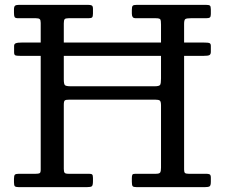

<svg xmlns="http://www.w3.org/2000/svg" viewBox="-20 -770 925 790"><path d="M71.5 -595C59.2 -595 50.5 -594.1 45.5 -592.2C40.5 -590.4 38 -586.7 38 -581V-555C38 -548.7 39.4 -544.6 42.2 -542.8C45.1 -540.9 54 -540 69 -540H147.5V-72C147.5 -64 146.1 -59.2 143.2 -57.5C140.4 -55.8 135 -55 127 -55H58C49.3 -55 43.8 -53.8 41.2 -51.2C38.8 -48.8 37.5 -43 37.5 -34V-20C37.5 -11.3 38.8 -5.8 41.2 -3.5C43.8 -1.2 49.2 0 57.5 0H337.5C348.5 0 355.4 -1.3 358.2 -4C361.1 -6.7 362.5 -13.7 362.5 -25V-38C362.5 -45.3 361.4 -50 359.2 -52C357.1 -54 352.7 -55 346 -55H261.5C253.2 -55 247.9 -56.4 245.8 -59.2C243.6 -62.1 242.5 -67.3 242.5 -75V-339C242.5 -348.7 243.9 -354.6 246.8 -356.8C249.6 -358.9 256 -360 266 -360H618C628 -360 634.6 -358.7 637.8 -356C640.9 -353.3 642.5 -346.7 642.5 -336V-80C642.5 -70.7 641.4 -64.2 639.2 -60.5C637.1 -56.8 631.2 -55 621.5 -55H537C530.3 -55 526.2 -53.8 524.8 -51.2C523.2 -48.8 522.5 -44 522.5 -37V-22C522.5 -12.7 523.6 -6.7 525.8 -4C527.9 -1.3 533.5 0 542.5 0H822.5C832.2 0 838.8 -1.1 842.2 -3.2C845.8 -5.4 847.5 -11.7 847.5 -22V-39C847.5 -46.3 845.9 -50.8 842.8 -52.5C839.6 -54.2 834.7 -55 828 -55H756C748.7 -55 743.8 -56.1 741.2 -58.2C738.8 -60.4 737.5 -65 737.5 -72V-540H814C829.7 -540 839.2 -541.2 842.5 -543.8C845.8 -546.2 847.5 -550.5 847.5 -556.5V-581C847.5 -587 845.8 -590.8 842.2 -592.5C838.8 -594.2 830.2 -595 816.5 -595H737.5V-672C737.5 -683 739.3 -689.6 743 -691.8C746.7 -693.9 754 -695 765 -695H828C835.7 -695 840.8 -696.1 843.5 -698.2C846.2 -700.4 847.5 -705 847.5 -712V-731C847.5 -739.7 846.2 -745 843.5 -747C840.8 -749 835.5 -750 827.5 -750H542.5C533.8 -750 528.3 -748.8 526 -746.2C523.7 -743.8 522.5 -738 522.5 -729V-714.5C522.5 -708.2 523.6 -703.3 525.8 -700C527.9 -696.7 532.5 -695 539.5 -695H621C631.7 -695 637.9 -693.3 639.8 -690C641.6 -686.7 642.5 -679.7 642.5 -669V-595H242.5V-673.5C242.5 -682.5 243.7 -688.3 246 -691C248.3 -693.7 253.7 -695 262 -695H344C351.7 -695 356.7 -696.2 359 -698.5C361.3 -700.8 362.5 -706 362.5 -714V-734C362.5 -741.3 360.8 -745.8 357.5 -747.5C354.2 -749.2 349.2 -750 342.5 -750H57.5C50.2 -750 45 -748.8 42 -746.5C39 -744.2 37.5 -739 37.5 -731V-718C37.5 -709.3 38.3 -703.3 40 -700C41.7 -696.7 46.7 -695 55 -695H128C135.7 -695 140.8 -693.8 143.5 -691.2C146.2 -688.8 147.5 -683.5 147.5 -675.5V-595ZM271 -415C257.7 -415 249.6 -416.7 246.8 -420C243.9 -423.3 242.5 -431.3 242.5 -444V-540H642.5V-447C642.5 -433.7 641.3 -425 639 -421C636.7 -417 629 -415 616 -415Z"/></svg>

Font: Besley*
Style: Regular
Weight: 400
Designer: Owen Earl
Foundry: indestructible type*
Version: Version 3.000; ttfautohint (v1.8.3)